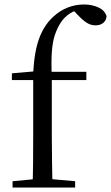

<svg xmlns="http://www.w3.org/2000/svg" viewBox="-20 -836 495 856"><path d="M36 0V-28L152 -39H192L315 -28V0ZM125 0Q127 -57 127.5 -114.5Q128 -172 128 -229V-479H33V-509L158 -520L128 -505V-511Q133 -606 154.5 -664.5Q176 -723 216 -760Q247 -789 282 -802.5Q317 -816 354 -816Q390 -816 418.5 -803Q447 -790 455 -764Q454 -746 441 -734.5Q428 -723 405 -723Q386 -723 368.5 -733.5Q351 -744 330 -766L303 -794V-803H344V-795Q316 -792 291 -775.5Q266 -759 250 -734Q234 -709 224 -678Q214 -647 211 -602.5Q208 -558 211 -493V-229Q211 -172 212 -114.5Q213 -57 214 0ZM170 -479V-516H365V-479Z"/></svg>

Font: Noto Serif JP
Style: Regular
Weight: 400
Designer: Ryoko NISHIZUKA  (kana & ideographs); Frank Grießhammer (Latin, Greek & Cyrillic); Wenlong ZHANG  (bopomofo); Sandoll Co
Foundry: Adobe
Version: Version 2.003-H1;hotconv 1.1.1;makeotfexe 2.6.0